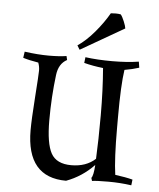

<svg xmlns="http://www.w3.org/2000/svg" viewBox="-53 -774 688 831"><g transform="rotate(5 291.0 -358.0)"><path d="M395 -727Q405 -728 416.5 -728Q428 -728 438 -726Q445 -718 453.5 -697.5Q462 -677 463 -667L274 -558L263 -576Q300 -601 335.5 -643Q371 -685 395 -727ZM465 -284V-237Q465 -100 475 -32Q521 -26 551 -18L548 7Q499 0 447.5 0Q396 0 377 3L373 -10Q382 -20 385 -67Q333 -13 265 12Q93 12 93 -193Q93 -238 100 -337Q107 -436 107 -453Q107 -470 101 -486V-487Q59 -494 34 -502L38 -529Q96 -521 143 -521Q190 -521 220 -526L224 -509Q188 -490 182 -440Q170 -344 170 -243Q170 -142 193.5 -99.5Q217 -57 281.5 -57Q346 -57 386 -94Q390 -174 390 -283Q390 -392 382 -488Q337 -493 299 -503L302 -528Q354 -521 418.5 -521Q483 -521 534 -529L538 -503Q510 -494 475 -488Q465 -421 465 -284Z"/></g></svg>

Font: Almendra SC
Style: Regular
Weight: 400
Designer: Ana Sanfelippo
Foundry: Ana Sanfelippo
Version: Version 1.003